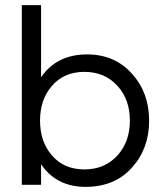

<svg xmlns="http://www.w3.org/2000/svg" viewBox="-20 -720 634 748"><path d="M140 -419Q201 -508 319 -508Q427 -508 494 -433Q561 -359 561 -250Q561 -141 494 -67Q427 8 313.5 8Q200 8 140 -80V0H65V-700H140ZM309 -60Q389 -60 439 -116Q486 -169 486 -250Q486 -331 439 -384Q389 -440 309 -440Q228 -440 181 -384Q136 -331 136 -250Q136 -169 181 -116Q228 -60 309 -60Z"/></svg>

Font: Questrial
Style: Regular
Weight: 400
Designer: Joe Prince
Foundry: Joe Prince
Version: Version 1.002